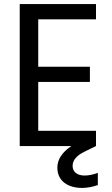

<svg xmlns="http://www.w3.org/2000/svg" viewBox="-20 -718 553 944"><path d="M77 -698V0H331C285 31 262 66 262 106C262 174 316 206 384 206C409 206 434 201 461 192V132C436 141 415 145 396 145C360 145 337 128 337 97C337 70 357 46 397 27L452 0V-75H168V-315H422V-390H168V-623H452V-698Z"/></svg>

Font: Poppins
Style: Regular
Weight: 400
Designer: Ninad Kale (Devanagari), Jonny Pinhorn (Latin)
Foundry: Indian Type Foundry
Version: 4.004